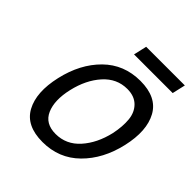

<svg xmlns="http://www.w3.org/2000/svg" viewBox="-193 -810 962 962"><g transform="rotate(45 288.0 -328.5)"><path d="M565 -681 549 -611H275L291 -681ZM564 -258Q535 -132 456 -54Q377 24 261 24Q145 24 103 -53.5Q61 -131 90 -258Q119 -385 197.5 -462.5Q276 -540 392 -540Q508 -540 550.5 -462.5Q593 -385 564 -258ZM279 -51Q354 -51 406 -109Q458 -167 479 -258Q491 -316 486.5 -362Q482 -408 453 -436.5Q424 -465 374 -465Q300 -465 248 -407Q196 -349 175 -258Q154 -167 179.5 -109Q205 -51 279 -51Z"/></g></svg>

Font: Miedinger
Style: Italic
Weight: 400
Italic angle: -13°
Version: Version 001.000